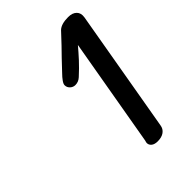

<svg xmlns="http://www.w3.org/2000/svg" viewBox="-155 -915 613 613"><g transform="rotate(-45 152.0 -608.5)"><path d="M303 -812 231 -397Q229 -383 218 -375Q207 -367 189 -367Q175 -367 167.5 -373Q160 -379 160 -388Q160 -391 162 -397L226 -765Q211 -747 194 -728.5Q177 -710 155 -690Q144 -680 130 -680Q120 -680 112.5 -687Q105 -694 105 -704Q105 -710 111.5 -719Q118 -728 126 -736L160 -772Q184 -796 222 -837Q236 -850 267 -850Q286 -850 296 -840Q306 -830 303 -812Z"/></g></svg>

Font: Mali
Style: Italic
Weight: 400
Italic angle: -10°
Version: Version 1.000; ttfautohint (v1.6)